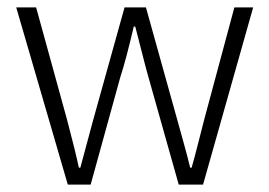

<svg xmlns="http://www.w3.org/2000/svg" viewBox="-20 -501 731 521"><path d="M164 0 24 -481H78L162 -176Q185 -89 194 -46H198L233 -176L318 -481H376L461 -176Q464 -165 477 -118.5Q490 -72 496 -46H500Q507 -70 518 -113.5Q529 -157 534 -176L616 -481H667L531 0H465L383 -291Q376 -315 364.5 -361Q353 -407 347 -429H343Q322 -339 306 -290L226 0Z"/></svg>

Font: Assistant Light
Style: Regular
Weight: 300
Designer: Hebrew By Ben Nathan, Latin by Paul Hunt
Version: Version 2.001;PS 002.001;hotconv 1.0.88;makeotf.lib2.5.64775